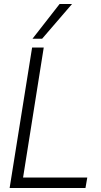

<svg xmlns="http://www.w3.org/2000/svg" viewBox="-20 -937 502 957"><path d="M28 0 140 -700H198L95 -52H415L406 0ZM142 -744 277 -917H339L190 -744Z"/></svg>

Font: Georama ExtraCondensed Thin Light
Style: Italic
Weight: 300
Italic angle: -9°
Version: Version 1.001